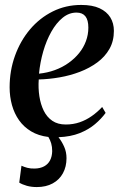

<svg xmlns="http://www.w3.org/2000/svg" viewBox="-20 -547 492 778"><path d="M129 211Q107 211 88.5 205.8Q70 200.5 58 193L67 124.5Q77.5 129.5 90.8 133Q104 136.5 121 136Q143 135.5 158.8 127Q174.5 118.5 182.8 102.8Q191 87 191.5 65.5Q191.5 48 187.5 34.2Q183.5 20.5 176 8Q135.5 3 106 -14.8Q76.5 -32.5 57.2 -59.8Q38 -87 28.5 -121.2Q19 -155.5 19 -193Q19 -261 40.8 -321.2Q62.5 -381.5 101.5 -427.8Q140.5 -474 193.5 -500.5Q246.5 -527 309 -527Q354.5 -527 383.5 -513.5Q412.5 -500 427 -476.5Q441.5 -453 441.5 -422Q441.5 -380.5 423.5 -348.8Q405.5 -317 374.2 -294Q343 -271 303.8 -256Q264.5 -241 221.5 -233.5Q178.5 -226 137 -225Q134.5 -190 139.5 -157.2Q144.5 -124.5 157.2 -98.5Q170 -72.5 192 -57.5Q214 -42.5 246.5 -42.5Q276.5 -42.5 302.8 -51.5Q329 -60.5 352 -76.8Q375 -93 394 -113.5L408 -89.5Q390.5 -65.5 364.8 -43.8Q339 -22 302.8 -7.5Q266.5 7 217 9Q231 27 240.2 48Q249.5 69 249.5 94Q249.5 128.5 235 155Q220.5 181.5 193.5 196.2Q166.5 211 129 211ZM138 -248.5Q172 -252 202.2 -263Q232.5 -274 257.5 -291.8Q282.5 -309.5 300.5 -331.8Q318.5 -354 328.2 -380.2Q338 -406.5 338 -435Q338 -466 326 -481Q314 -496 290 -496Q259.5 -496 233.8 -475Q208 -454 188 -418.5Q168 -383 155.2 -338.8Q142.5 -294.5 138 -248.5Z"/></svg>

Font: Merriweather 120pt Medium
Style: Italic
Weight: 500
Italic angle: -7.8°
Version: Version 2.101